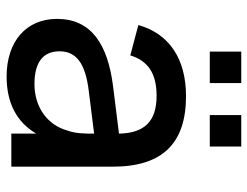

<svg xmlns="http://www.w3.org/2000/svg" viewBox="-108 -662 786 610"><g transform="rotate(90 285.0 -357.0)"><path d="M345.5 -630.5H445.5V-730.5H345.5ZM144 -630.5H244V-730.5H144ZM285.5 -555C167 -555 87 -501.5 59.5 -403.5L156 -378C173.5 -435 214 -461.5 284.5 -461.5C364 -461.5 403 -424.5 404.5 -342L256 -323.5C119.5 -306.5 40 -253.5 40 -145C40 -47.5 111.5 15 223 15C307 15 368 -17 404.5 -79V0H509.5V-322.5C509.5 -479.5 436 -555 285.5 -555ZM404.5 -263V-259.5C404.5 -235.5 404.5 -203.5 394.5 -177.5C377.5 -116 322 -73.5 247 -73.5C178.5 -73.5 143 -100.5 143 -153C143 -206.5 181.5 -235.5 269 -246Z"/></g></svg>

Font: Vela Sans SemBd
Style: Regular
Weight: 600
Designer: Principal design: Mikhail Sharanda - project Manrope.
Design modification: Ravid Balaliev
Foundry: Mikhail Sharanda
Version: Version 1.001